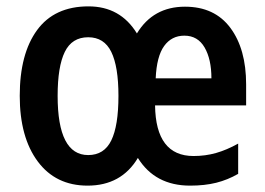

<svg xmlns="http://www.w3.org/2000/svg" viewBox="-20 -573 833 603"><path d="M561 -552Q654 -552 703.5 -485.5Q753 -419 753 -308V-242H467Q469 -83 588 -83Q625 -83 658.5 -92.5Q692 -102 728 -122V-27Q695 -8 659 1Q623 10 577 10Q467 10 413 -77Q361 10 255 10Q155 10 98.5 -66Q42 -142 42 -272Q42 -404 96.5 -478.5Q151 -553 258 -553Q358 -553 410 -468Q461 -552 561 -552ZM559 -461Q519 -461 495.5 -428.5Q472 -396 469 -327H644Q644 -387 622.5 -424Q601 -461 559 -461ZM257 -456Q206 -456 183.5 -410Q161 -364 161 -272Q161 -86 257 -86Q307 -86 329.5 -132Q352 -178 352 -272Q352 -364 329.5 -410Q307 -456 257 -456Z"/></svg>

Font: Noto Sans Khmer UI Condensed SemiBold
Style: Regular
Weight: 600
Width: 3
Designer: Danh Hong and the Monotype Design Team
Foundry: Monotype Imaging Inc.
Version: Version 2.002; ttfautohint (v1.8.4.7-5d5b)